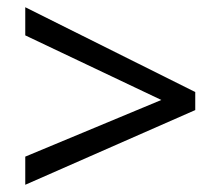

<svg xmlns="http://www.w3.org/2000/svg" viewBox="-20 -628 612 532"><path d="M50 -194V-116L521 -323V-373L50 -608V-530L427 -351Z"/></svg>

Font: Noto Sans Sunuwar
Style: Regular
Weight: 400
Designer: Anshuman Pandey
Foundry: Jamra Patel LLC
Version: Version 1.000